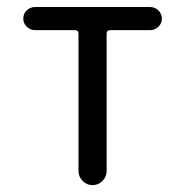

<svg xmlns="http://www.w3.org/2000/svg" viewBox="-20 -540 540 560"><path d="M82 -452.1Q68.4 -452.1 58.1 -461.9Q47.9 -471.7 47.9 -485.8Q47.9 -500 58.1 -509.8Q68.4 -519.5 82 -519.5H418Q431.6 -519.5 441.9 -509.8Q452.1 -500 452.1 -485.8Q452.1 -471.7 441.9 -461.9Q431.6 -452.1 418 -452.1H301.8Q291 -452.1 291 -441.4V-41Q291 -24.4 278.8 -12.2Q266.6 0 250 0Q233.4 0 221.2 -12.2Q209 -24.4 209 -41V-441.4Q209 -452.1 198.2 -452.1Z"/></svg>

Font: Rounded-X Mgen+ 2m regular
Style: Regular
Weight: 400
Designer: [Source Han Sans]
Ryoko NISHIZUKA  (kana & ideographs); Paul D. Hunt (Latin, Greek & Cyrillic); Wenlong ZHANG  (bopomofo
Version: Version 1.059.20150602